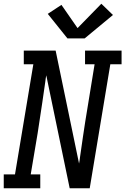

<svg xmlns="http://www.w3.org/2000/svg" viewBox="-30 -1005 669 1025"><path d="M-10 0V-74H50L148 -662H97V-735H267L392 -132Q394 -141 395 -149Q396 -157 397 -165L413 -276Q419 -317 425.5 -358.5Q432 -400 439 -441L475 -662H424V-735H619V-662H559L449 0H342L217 -603Q215 -594 214 -586Q213 -578 212 -570L196 -459Q190 -418 183.5 -376.5Q177 -335 171 -294L134 -74H185V0ZM422 -800H330L225 -931L298 -979L384 -855L511 -985L573 -925Z"/></svg>

Font: Iosevka Curly Slab ExObl
Style: Regular
Weight: 400
Width: 7
Italic angle: -9°
Monospace: yes
Designer: Belleve Invis
Foundry: Belleve Invis
Version: Version 11.1.0; ttfautohint (v1.8.3)